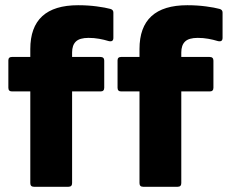

<svg xmlns="http://www.w3.org/2000/svg" viewBox="-20 -715 872 735"><path d="M110 0Q96 0 96 -14V-365H26Q12 -365 12 -379V-484Q12 -497 26 -497H96V-527Q96 -695 279 -695Q317 -695 350.5 -690.5Q384 -686 402 -681Q414 -678 414 -667V-570Q414 -553 395 -558Q379 -563 359.5 -566.5Q340 -570 319 -570Q285 -570 270.5 -556Q256 -542 256 -514V-497H364Q379 -497 379 -483V-379Q379 -365 365 -365H256V-14Q256 0 242 0ZM528 0Q514 0 514 -14V-365H444Q430 -365 430 -379V-484Q430 -497 444 -497H514V-527Q514 -695 697 -695Q735 -695 768.5 -690.5Q802 -686 820 -681Q832 -678 832 -667V-570Q832 -553 813 -558Q797 -563 777.5 -566.5Q758 -570 737 -570Q703 -570 688.5 -556Q674 -542 674 -514V-497H782Q797 -497 797 -483V-379Q797 -365 783 -365H674V-14Q674 0 660 0Z"/></svg>

Font: Sofia Sans Black
Style: Regular
Weight: 900
Designer: Botio Nikoltchev, Ani Petrova
Foundry: lettersoup
Version: Version 4.100; ttfautohint (v1.8.3)